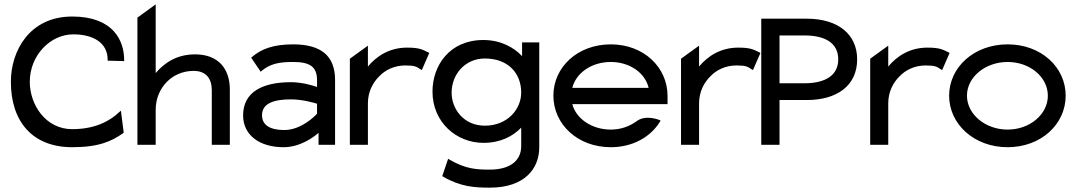

<svg xmlns="http://www.w3.org/2000/svg" viewBox="-20 -666 4950 883"><path d="M30 -290C30 -105 131 11 312 11C434 11 493 -16 547 -54L549 -56L536 -157L529 -151C485 -109 417 -72 312 -72C190 -72 117 -184 117 -290C117 -411 211 -508 317 -508C409 -508 475 -469 475 -392V-387L551 -385V-390C551 -479 501 -590 312 -590C116 -590 30 -432 30 -290Z M612 0H696V-161C696 -216 718 -260 748 -290C774 -317 817 -340 870 -340C929 -340 954 -304 954 -250V0H1037V-254C1037 -349 985 -416 877 -416C793 -416 736 -377 696 -330V-646L612 -585Z M1098 -135C1098 -46 1172 11 1284 11C1360 11 1421 -34 1445 -55V0H1521V-298C1521 -409 1457 -462 1328 -462C1235 -462 1181 -440 1139 -404L1135 -401L1179 -336L1183 -340C1223 -372 1260 -381 1328 -381C1405 -381 1438 -359 1438 -298V-266C1421 -272 1371 -288 1318 -288C1192 -288 1098 -246 1098 -135ZM1185 -136C1185 -193 1244 -209 1318 -209C1370 -209 1422 -194 1438 -189V-143C1429 -133 1366 -68 1287 -68C1225 -68 1185 -89 1185 -136Z M1589 0H1672V-191C1672 -244 1695 -287 1725 -316C1751 -343 1792 -365 1844 -365C1889 -365 1896 -359 1914 -347L1920 -344L1954 -422L1950 -425C1922 -438 1910 -447 1852 -447C1771 -447 1712 -408 1672 -360V-456L1589 -396Z M1969 -245C1969 -103 2080 -9 2203 -9C2281 -9 2337 -38 2377 -79V6C2377 75 2323 114 2233 114C2172 114 2123 112 2047 68L2041 64L2014 144L2017 146C2098 193 2162 197 2233 197C2393 197 2460 109 2460 12V-471H2381V-408C2343 -448 2283 -482 2203 -482C2046 -482 1969 -363 1969 -245ZM2057 -240C2057 -323 2118 -397 2210 -397C2315 -397 2377 -331 2377 -240C2377 -164 2314 -88 2210 -88C2113 -88 2057 -164 2057 -240Z M2525 -226C2525 -95 2636 11 2789 11C2890 11 2972 -36 3015 -106L3018 -111L3013 -114C3013 -114 2949 -141 2907 -108C2875 -85 2835 -70 2789 -70C2703 -70 2630 -119 2612 -187H3050V-225C3050 -356 2941 -462 2789 -462C2636 -462 2525 -357 2525 -226ZM2612 -262C2629 -330 2700 -381 2789 -381C2876 -381 2947 -331 2963 -262Z M3112 0H3195V-191C3195 -244 3218 -287 3248 -316C3274 -343 3315 -365 3367 -365C3412 -365 3419 -359 3437 -347L3443 -344L3477 -422L3473 -425C3445 -438 3433 -447 3375 -447C3294 -447 3235 -408 3195 -360V-456L3112 -396Z M3481 0H3565V-206H3691C3829 -206 3922 -272 3922 -393C3922 -510 3832 -580 3691 -580H3481ZM3565 -283V-503H3679C3774 -503 3835 -469 3835 -393C3835 -318 3774 -283 3679 -283Z M3982 0H4065V-191C4065 -244 4088 -287 4118 -316C4144 -343 4185 -365 4237 -365C4282 -365 4289 -359 4307 -347L4313 -344L4347 -422L4343 -425C4315 -438 4303 -447 4245 -447C4164 -447 4105 -408 4065 -360V-456L3982 -396Z M4345 -226C4345 -95 4460 11 4614 11C4768 11 4881 -95 4881 -226C4881 -357 4768 -462 4614 -462C4460 -462 4345 -357 4345 -226ZM4427 -226C4427 -312 4512 -381 4614 -381C4716 -381 4799 -312 4799 -226C4799 -140 4716 -70 4614 -70C4512 -70 4427 -140 4427 -226Z"/></svg>

Font: Charger Pro
Style: BdExt
Weight: 700
Designer: Jasper
Foundry: Cannot Into Space Fonts
Version: Version 1.09